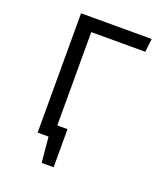

<svg xmlns="http://www.w3.org/2000/svg" viewBox="-151 -792 901 1042"><g transform="rotate(20 300.0 -271.0)"><path d="M223 -612V-73H282V147H213L199 0H136V-689H544L535 -612Z"/></g></svg>

Font: Fira Mono
Style: Regular
Weight: 400
Designer: Carrois Corporate & Edenspiekermann AG
Foundry: Carrois Corporate GbR & Edenspiekermann AG
Version: Version 3.206